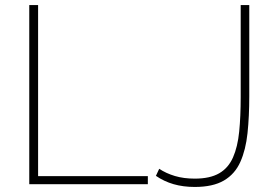

<svg xmlns="http://www.w3.org/2000/svg" viewBox="-20 -730 1096 761"><path d="M96 0V-710H131V-32H566V0ZM611 -61Q638 -43 673 -32.5Q708 -22 752 -22Q812 -22 848.5 -43Q885 -64 903.5 -106Q922 -148 928 -208Q934 -268 934 -345V-710H968V-349Q968 -268 961 -202Q954 -136 932.5 -88Q911 -40 867.5 -14.5Q824 11 752 11Q706 11 668 0Q630 -11 598 -33Z"/></svg>

Font: Raleway Thin ExtraLight
Style: Regular
Weight: 250
Version: Version 4.026